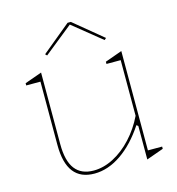

<svg xmlns="http://www.w3.org/2000/svg" viewBox="-108 -805 844 913"><g transform="rotate(-15 314.5 -348.0)"><path d="M246 15Q178 15 144 -29Q110 -73 110 -162V-474H40V-485L124 -515V-162Q124 -80 154.5 -40Q185 0 246 0Q295 0 344 -25.5Q393 -51 435 -96.5Q477 -142 505 -200V-474H435V-485L519 -515V-26H589V-15L505 15V-150L497 -156Q443 -74 378 -29.5Q313 15 246 15ZM173 -586 165 -594 307 -711H323L465 -594L456 -586L315 -700Z"/></g></svg>

Font: Kalnia Thin
Style: Regular
Weight: 100
Version: Version 1.105